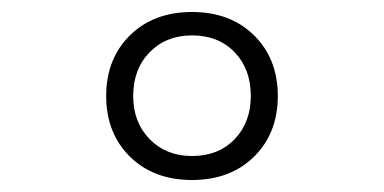

<svg xmlns="http://www.w3.org/2000/svg" viewBox="-20 -760 640 320"><path d="M300 -460Q236 -460 196.5 -499Q157 -538 157 -600Q157 -662 196.5 -701Q236 -740 300 -740Q364 -740 403.5 -701Q443 -662 443 -600Q443 -538 403.5 -499Q364 -460 300 -460ZM300 -500Q344 -500 371 -528Q398 -556 398 -600Q398 -645 371 -673Q344 -701 300 -701Q257 -701 229.5 -673Q202 -645 202 -600Q202 -556 229.5 -528Q257 -500 300 -500Z"/></svg>

Font: JetBrains Mono NL Thin
Style: Regular
Weight: 100
Monospace: yes
Designer: Philipp Nurullin, Konstantin Bulenkov
Foundry: JetBrains
Version: Version 2.305; ttfautohint (v1.8.4.7-5d5b)